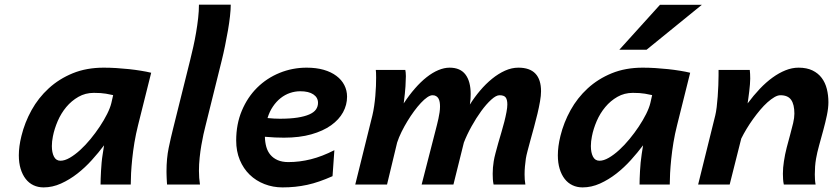

<svg xmlns="http://www.w3.org/2000/svg" viewBox="-20 -794 3595 826"><path d="M466.8 -384.8Q457 -387.2 436 -390.9Q415 -394.5 383.8 -394.5Q347.2 -394.5 317.4 -377.4Q287.6 -360.4 265.1 -333.5Q242.7 -306.6 228.3 -273.2Q213.9 -239.7 207.5 -207Q203.1 -185.1 203.1 -165.5Q203.1 -137.7 212.2 -120.1Q221.2 -102.5 240.2 -102.5Q258.3 -102.5 280.3 -115.2Q302.2 -127.9 325 -148.7Q347.7 -169.4 369.4 -195.8Q391.1 -222.2 409.4 -249.8Q427.7 -277.3 440.9 -303.7Q454.1 -330.1 459 -350.6ZM412.6 0Q412.6 -10.7 413.1 -26.1Q413.6 -41.5 414.6 -58.8Q415.5 -76.2 417.2 -94.7Q418.9 -113.3 421.9 -131.3L427.7 -168.9Q404.3 -137.7 375.2 -105.5Q346.2 -73.2 312.7 -47.1Q279.3 -21 242.4 -4.4Q205.6 12.2 167.5 12.2Q143.6 12.2 124 2.9Q104.5 -6.3 90.6 -24.2Q76.7 -42 68.8 -67.6Q61 -93.3 61 -126Q61 -144.5 63.7 -165.3Q66.4 -186 72.3 -209.5Q86.4 -267.1 115.7 -320.1Q145 -373 189.5 -413.8Q233.9 -454.6 293 -478.8Q352.1 -502.9 426.3 -502.9Q452.6 -502.9 480.5 -501.2Q508.3 -499.5 535.2 -496.6Q562 -493.7 586.4 -489.7Q610.8 -485.8 630.4 -481L574.2 -256.3Q564.5 -217.8 558.3 -180.7Q552.2 -143.6 548.8 -110.1Q545.4 -76.7 543.9 -48.6Q542.5 -20.5 542.5 0Z M972.7 -773.9Q972.7 -753.4 969.5 -724.6Q966.3 -695.8 960.7 -663.3Q955.1 -630.9 948.2 -597.4Q941.4 -564 934.1 -534.7L863.8 -251.5Q859.9 -236.8 855.2 -215.6Q850.6 -194.3 846.2 -168.9Q841.8 -143.6 838.9 -115.5Q835.9 -87.4 835.9 -59.1Q835.9 -28.3 840.3 0H698.7Q698.2 -5.4 697.8 -13.2Q697.3 -21 697 -29.1Q696.8 -37.1 696.5 -44.4Q696.3 -51.8 696.3 -56.6Q696.3 -112.8 705.8 -158.2Q715.3 -203.6 724.1 -238.3L797.9 -534.7Q804.7 -561.5 811.5 -592.3Q818.4 -623 823.7 -654.5Q829.1 -686 832.5 -716.6Q835.9 -747.1 835.9 -773.9Z M1272 -401.4Q1249 -401.4 1227.5 -394Q1206.1 -386.7 1187.5 -372.1Q1168.9 -357.4 1154.3 -335.9Q1139.6 -314.5 1130.9 -286.1Q1159.2 -283.2 1184.1 -283.2Q1228.5 -283.2 1259.8 -288.1Q1291 -293 1310.8 -301.8Q1330.6 -310.5 1339.4 -323.2Q1348.1 -335.9 1348.1 -351.6Q1348.1 -374.5 1328.1 -387.9Q1308.1 -401.4 1272 -401.4ZM1410.6 -36.1Q1380.9 -22.9 1354.2 -13.7Q1327.6 -4.4 1301.8 1.2Q1275.9 6.8 1249.8 9.5Q1223.6 12.2 1195.3 12.2Q1154.3 12.2 1117.9 -2Q1081.5 -16.1 1054.4 -42.2Q1027.3 -68.4 1011.7 -105.7Q996.1 -143.1 996.1 -189.5Q996.1 -260.3 1020.5 -318.1Q1044.9 -376 1086.4 -417Q1127.9 -458 1183.1 -480.5Q1238.3 -502.9 1299.3 -502.9Q1340.3 -502.9 1372.6 -493.7Q1404.8 -484.4 1427.2 -467.5Q1449.7 -450.7 1461.4 -427.7Q1473.1 -404.8 1473.1 -377.9Q1473.1 -342.8 1455.8 -311Q1438.5 -279.3 1404.3 -254.9Q1370.1 -230.5 1319.3 -216.1Q1268.6 -201.7 1201.7 -201.7Q1184.6 -201.7 1162.8 -202.6Q1141.1 -203.6 1119.6 -205.6Q1120.1 -182.1 1125.7 -162.1Q1131.3 -142.1 1143.6 -127.7Q1155.8 -113.3 1174.8 -105Q1193.8 -96.7 1220.7 -96.7Q1269 -96.7 1317.6 -108.9Q1366.2 -121.1 1418.5 -147.9Z M2103.5 0Q2101.1 -11.2 2100.3 -22.9Q2099.6 -34.7 2099.6 -46.4Q2099.6 -72.8 2104 -100.1Q2106.4 -115.2 2111.8 -135.5Q2117.2 -155.8 2123.5 -178.5Q2129.9 -201.2 2137 -224.6Q2144 -248 2149.7 -270.3Q2155.3 -292.5 2158.9 -311.8Q2162.6 -331.1 2162.6 -344.7Q2162.6 -365.2 2155.5 -374.8Q2148.4 -384.3 2128.9 -384.3Q2114.3 -384.3 2093.3 -365.2Q2072.3 -346.2 2050.5 -316.4Q2028.8 -286.6 2008.8 -250.7Q1988.8 -214.8 1975.6 -180.7L1930.7 0H1793.9L1854.5 -235.8Q1856.9 -245.1 1860.1 -257.8Q1863.3 -270.5 1866.2 -283.9Q1869.1 -297.4 1871.1 -310.8Q1873 -324.2 1873 -335.9Q1873 -345.7 1871.6 -354.5Q1870.1 -363.3 1866.5 -369.9Q1862.8 -376.5 1856.4 -380.4Q1850.1 -384.3 1840.8 -384.3Q1831.1 -384.3 1818.1 -375.5Q1805.2 -366.7 1790.8 -351.3Q1776.4 -335.9 1761.5 -315.7Q1746.6 -295.4 1732.9 -272.9Q1719.2 -250.5 1707.5 -226.8Q1695.8 -203.1 1688.5 -180.7L1645 0H1508.3L1582 -297.4Q1586.4 -315.9 1589.6 -337.6Q1592.8 -359.4 1594.7 -381.3Q1596.7 -403.3 1597.4 -423.6Q1598.1 -443.8 1598.1 -460Q1598.1 -484.9 1596.7 -493.2H1723.6Q1724.6 -488.8 1725.3 -482.4Q1726.1 -476.1 1726.1 -466.3Q1726.1 -450.2 1724.4 -422.6Q1722.7 -395 1716.8 -349.1Q1740.2 -384.8 1765.1 -413.3Q1790 -441.9 1815.4 -461.9Q1840.8 -481.9 1866 -492.4Q1891.1 -502.9 1914.1 -502.9Q1960.4 -502.9 1982.7 -473.1Q2004.9 -443.4 2004.9 -389.6Q2004.9 -378.9 2004.2 -367.7Q2003.4 -356.4 2001.5 -344.2Q2021 -375.5 2045.4 -404.3Q2069.8 -433.1 2096.9 -455.1Q2124 -477.1 2152.6 -490Q2181.2 -502.9 2210 -502.9Q2259.3 -502.9 2283.4 -477.3Q2307.6 -451.7 2307.6 -401.4Q2307.6 -382.8 2303.2 -357.7Q2298.8 -332.5 2292.2 -304.7Q2285.6 -276.9 2277.6 -247.8Q2269.5 -218.8 2262.5 -192.9Q2255.4 -167 2249.8 -145.5Q2244.1 -124 2242.2 -111.3Q2239.7 -94.2 2238.3 -77.6Q2236.8 -61 2236.8 -43.9Q2236.8 -32.7 2237.5 -21.7Q2238.3 -10.7 2240.2 0Z M2785.6 -384.8Q2775.9 -387.2 2754.9 -390.9Q2733.9 -394.5 2702.6 -394.5Q2666 -394.5 2636.2 -377.4Q2606.4 -360.4 2584 -333.5Q2561.5 -306.6 2547.1 -273.2Q2532.7 -239.7 2526.4 -207Q2522 -185.1 2522 -165.5Q2522 -137.7 2531 -120.1Q2540 -102.5 2559.1 -102.5Q2577.1 -102.5 2599.1 -115.2Q2621.1 -127.9 2643.8 -148.7Q2666.5 -169.4 2688.2 -195.8Q2710 -222.2 2728.3 -249.8Q2746.6 -277.3 2759.8 -303.7Q2772.9 -330.1 2777.8 -350.6ZM2731.4 0Q2731.4 -10.7 2731.9 -26.1Q2732.4 -41.5 2733.4 -58.8Q2734.4 -76.2 2736.1 -94.7Q2737.8 -113.3 2740.7 -131.3L2746.6 -168.9Q2723.1 -137.7 2694.1 -105.5Q2665 -73.2 2631.6 -47.1Q2598.1 -21 2561.3 -4.4Q2524.4 12.2 2486.3 12.2Q2462.4 12.2 2442.9 2.9Q2423.3 -6.3 2409.4 -24.2Q2395.5 -42 2387.7 -67.6Q2379.9 -93.3 2379.9 -126Q2379.9 -144.5 2382.6 -165.3Q2385.3 -186 2391.1 -209.5Q2405.3 -267.1 2434.6 -320.1Q2463.9 -373 2508.3 -413.8Q2552.7 -454.6 2611.8 -478.8Q2670.9 -502.9 2745.1 -502.9Q2771.5 -502.9 2799.3 -501.2Q2827.1 -499.5 2854 -496.6Q2880.9 -493.7 2905.3 -489.7Q2929.7 -485.8 2949.2 -481L2893.1 -256.3Q2883.3 -217.8 2877.2 -180.7Q2871.1 -143.6 2867.7 -110.1Q2864.3 -76.7 2862.8 -48.6Q2861.3 -20.5 2861.3 0ZM2999.5 -773.4 2761.7 -580.1H2644.5L2819.3 -773.4Z M3352.1 0Q3349.6 -11.2 3348.9 -22.9Q3348.1 -34.7 3348.1 -46.4Q3348.1 -72.8 3352.5 -100.1Q3356.9 -129.9 3364.5 -159.2Q3372.1 -188.5 3379.4 -214.8Q3386.7 -241.2 3392.1 -264.2Q3397.5 -287.1 3397.5 -305.2Q3397.5 -344.7 3383.5 -364.5Q3369.6 -384.3 3337.4 -384.3Q3325.7 -384.3 3311.5 -376Q3297.4 -367.7 3281.7 -353.8Q3266.1 -339.8 3250.2 -321Q3234.4 -302.2 3219.5 -281.5Q3204.6 -260.7 3191.7 -239.3Q3178.7 -217.8 3168.9 -197.8L3119.1 0H2983.4L3057.1 -297.4Q3060.5 -311 3063.2 -332.8Q3065.9 -354.5 3067.6 -378.7Q3069.3 -402.8 3070.3 -426.8Q3071.3 -450.7 3071.3 -469.7V-493.2H3205.6Q3206.5 -484.9 3207 -475.6Q3207.5 -466.3 3207.5 -455.6Q3207.5 -444.8 3206.3 -430.7Q3205.1 -416.5 3203.4 -401.9Q3201.7 -387.2 3199.7 -373.3Q3197.8 -359.4 3196.3 -349.1Q3221.7 -383.3 3248.8 -411.9Q3275.9 -440.4 3303.7 -460.4Q3331.5 -480.5 3359.6 -491.7Q3387.7 -502.9 3415.5 -502.9Q3450.7 -502.9 3475.3 -491Q3500 -479 3515.1 -458.7Q3530.3 -438.5 3537.1 -411.4Q3543.9 -384.3 3543.9 -354Q3543.9 -329.6 3537.4 -298.1Q3530.8 -266.6 3521.7 -233.4Q3512.7 -200.2 3503.9 -168.5Q3495.1 -136.7 3490.7 -111.3Q3487.8 -94.2 3486.6 -77.6Q3485.4 -61 3485.4 -43.9Q3485.4 -32.7 3486.1 -21.7Q3486.8 -10.7 3488.8 0Z"/></svg>

Font: Andika New Basic
Style: Bold Italic
Weight: 700
Italic angle: -14°
Designer: Victor Gaultney, Annie Olsen, Pablo Ugerman
Foundry: SIL International
Version: Version 5.500